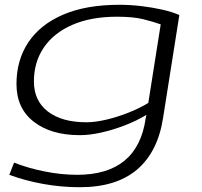

<svg xmlns="http://www.w3.org/2000/svg" viewBox="-20 -564 847 804"><path d="M19 168 39 117Q97 140 167 154Q237 168 303 168Q556 168 590 -68L593 -83Q552 -58 502.5 -39Q453 -20 404 -9Q355 2 315 2Q193 2 121 -54.5Q49 -111 49 -212Q49 -312 98.5 -386.5Q148 -461 244 -502.5Q340 -544 481 -544Q525 -544 571.5 -538.5Q618 -533 660 -523.5Q702 -514 731 -501L663 -71Q641 72 554 146Q467 220 314 220Q236 220 159.5 206Q83 192 19 168ZM653 -462Q622 -473 580 -483.5Q538 -494 470 -494Q361 -494 283 -460Q205 -426 163.5 -365Q122 -304 122 -223Q122 -142 180.5 -97Q239 -52 342 -52Q379 -52 425.5 -63Q472 -74 518.5 -92.5Q565 -111 601 -133Z"/></svg>

Font: Georama ExtraExtended Light
Style: Italic
Weight: 300
Width: 8
Italic angle: -9°
Designer: Jean-Baptiste Levee
Foundry: Production Type
Version: Version 1.000